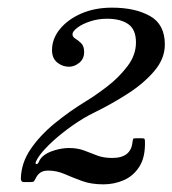

<svg xmlns="http://www.w3.org/2000/svg" viewBox="-20 -933 451 502"><path d="M359 -562.5Q360 -522 344.5 -497.5Q329 -473 303.8 -462Q278.5 -451 250.5 -451Q218 -451 193.8 -460Q169.5 -469 148.8 -478Q128 -487 106 -487Q93 -487 85.2 -481.5Q77.5 -476 73 -466Q71 -462 69.2 -459.5Q67.5 -457 60.5 -457H42.5Q34.5 -457 34.5 -466Q35.5 -507 60 -543Q84.5 -579 123 -610.5Q161.5 -642 205 -668.5Q229 -683 259.8 -706.5Q290.5 -730 313 -759.5Q335.5 -789 335.5 -822Q335.5 -856 315.2 -870Q295 -884 260 -884Q236.5 -884 216 -877.2Q195.5 -870.5 182.5 -860.8Q169.5 -851 169.5 -843.5Q169.5 -836.5 177 -832Q184.5 -827.5 192.2 -820Q200 -812.5 200 -797Q200 -779 187.2 -768.8Q174.5 -758.5 160.5 -758.5Q143.5 -758.5 129.8 -769.5Q116 -780.5 116 -802Q116 -831.5 136.5 -856.8Q157 -882 192.2 -897.5Q227.5 -913 273 -913Q333 -913 372 -891.2Q411 -869.5 411 -816.5Q411 -779.5 383.2 -747Q355.5 -714.5 313.2 -687.5Q271 -660.5 228 -639.5Q199 -625.5 170.5 -605.5Q142 -585.5 119.2 -564.8Q96.5 -544 84.5 -528Q78.5 -520 74.8 -512.2Q71 -504.5 75 -504Q79.5 -504 81.8 -510.2Q84 -516.5 91.5 -524Q102.5 -534 122.5 -540Q142.5 -546 160 -546Q183 -546 200 -539.5Q217 -533 233.8 -526.5Q250.5 -520 273.5 -520Q323 -520 326.5 -562.5Q327.5 -568.5 328.2 -570Q329 -571.5 336 -571.5H350.5Q356.5 -571.5 357.8 -569.8Q359 -568 359 -562.5Z"/></svg>

Font: Besley* Medium
Style: Italic
Weight: 500
Italic angle: -13°
Designer: Owen Earl
Foundry: indestructible type*
Version: Version 3.000; ttfautohint (v1.8.3)